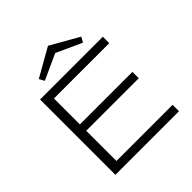

<svg xmlns="http://www.w3.org/2000/svg" viewBox="-227 -1042 1209 1209"><g transform="rotate(-45 377.5 -437.5)"><path d="M112.8 0V-670.9H671.9V-613.8H179.2V-382.8H647V-326.2H179.2V-57.1H679.2V0ZM557.1 -732.9 387.2 -810.5 217.3 -732.9 198.2 -767.6 387.2 -875 576.2 -767.6Z"/></g></svg>

Font: Syncopate
Style: Regular
Weight: 400
Width: 7
Version: Version 001.001